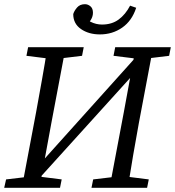

<svg xmlns="http://www.w3.org/2000/svg" viewBox="-22 -895 834 915"><path d="M-2 0 7 -40 134 -55H152L272 -40L264 0ZM82 0 150 -360Q164 -437 178 -515Q192 -593 204 -670H291L223 -310L166 0ZM104 -629 112 -670H377L369 -629L244 -614H225ZM414 0 422 -40 549 -55H568L687 -40L679 0ZM500 0 568 -360 625 -670H708L640 -310Q626 -233 612.5 -155Q599 -77 587 0ZM519 -629 527 -670H792L784 -629L660 -614H641ZM135 -12 133 -88H145L402 -374L659 -660L661 -583H652L394 -298ZM454 -731Q401 -731 364 -756.5Q327 -782 327 -828Q332 -844 345.5 -859.5Q359 -875 383 -875Q397 -875 409 -865Q421 -855 421 -834Q421 -814 407.5 -795Q394 -776 371 -765L364 -831Q384 -804 410 -791Q436 -778 464 -778Q511 -778 543.5 -802Q576 -826 598 -868L627 -858Q607 -796 560.5 -763.5Q514 -731 454 -731Z"/></svg>

Font: Source Serif 4
Style: Italic
Weight: 400
Italic angle: -12°
Designer: Frank Grießhammer
Foundry: Adobe Systems Incorporated
Version: Version 4.004;hotconv 1.0.116;makeotfexe 2.5.65601